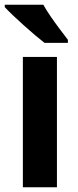

<svg xmlns="http://www.w3.org/2000/svg" viewBox="-28 -786 327 806"><path d="M211 0H68V-547H211ZM154 -766Q166 -744 185 -716.5Q204 -689 223.5 -663Q243 -637 257 -619V-606H159Q142 -619 119 -638.5Q96 -658 71.5 -680Q47 -702 26 -722Q5 -742 -8 -756V-766Z"/></svg>

Font: Noto Sans Khmer UI SemiCondensed
Style: Bold
Weight: 700
Width: 4
Designer: Danh Hong and the Monotype Design Team
Foundry: Monotype Imaging Inc.
Version: Version 2.002; ttfautohint (v1.8.4.7-5d5b)